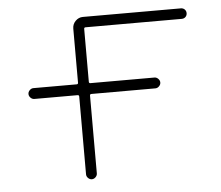

<svg xmlns="http://www.w3.org/2000/svg" viewBox="-43 -595 715 622"><g transform="rotate(-5 314.0 -284.0)"><path d="M68.4 -295.9Q61.5 -295.9 56.2 -301.3Q50.8 -306.6 50.8 -313.5Q50.8 -320.3 56.2 -325.7Q61.5 -331.1 68.4 -331.1H209Q213.9 -331.1 213.9 -335.9V-511.7Q213.9 -526.4 224.1 -536.6Q234.4 -546.9 248 -546.9H566.4Q574.2 -546.9 579.1 -542Q584 -537.1 584 -529.8Q584 -522.5 579.1 -517.6Q574.2 -512.7 566.4 -512.7H253.9Q249 -512.7 249 -507.8V-335.9Q249 -331.1 253.9 -331.1H461.9Q468.8 -331.1 474.1 -325.7Q479.5 -320.3 479.5 -313.5Q479.5 -306.6 474.1 -301.3Q468.8 -295.9 461.9 -295.9H253.9Q249 -295.9 249 -291V-38.1Q249 -31.2 243.7 -25.9Q238.3 -20.5 231.4 -20.5Q224.6 -20.5 219.2 -25.9Q213.9 -31.2 213.9 -38.1V-291Q213.9 -295.9 209 -295.9Z"/></g></svg>

Font: Gen Jyuu Gothic ExtraLight
Style: Regular
Weight: 100
Designer: [Source Han Sans]
Ryoko NISHIZUKA  (kana & ideographs); Paul D. Hunt (Latin, Greek & Cyrillic); Wenlong ZHANG  (bopomofo
Version: Version 1.002.20150607